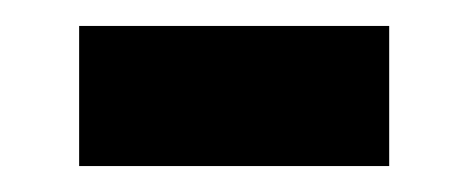

<svg xmlns="http://www.w3.org/2000/svg" viewBox="-20 -308 361 148"><path d="M41 -180H280V-288H41Z"/></svg>

Font: Zilla Slab Bold
Style: Regular
Weight: 700
Designer: Typotheque.com
Foundry: Typotheque type foundry
Version: Version 1.3; 2018